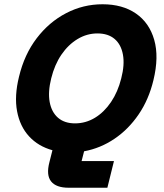

<svg xmlns="http://www.w3.org/2000/svg" viewBox="-20 -705 767 900"><path d="M301.7 175Q243.3 175 219.6 145.4Q195.8 115.8 211.7 55L225.8 -0.8Q159.2 -19.2 116.3 -65.8Q73.3 -112.5 60 -183.8Q46.7 -255 69.2 -345.8Q94.2 -450 152.1 -525.8Q210 -601.7 290 -643.3Q370 -685 460.8 -685Q554.2 -685 617.1 -641.7Q680 -598.3 702.9 -518.3Q725.8 -438.3 699.2 -329.2Q677.5 -238.3 629.6 -168.3Q581.7 -98.3 516.2 -54.2Q450.8 -10 374.2 4.2L362.5 50H514.2L483.3 175ZM331.7 -126.7Q381.7 -126.7 425 -152.9Q468.3 -179.2 500.4 -226.7Q532.5 -274.2 548.3 -337.5Q565 -401.7 556.2 -449.2Q547.5 -496.7 517.1 -522.5Q486.7 -548.3 436.7 -548.3Q387.5 -548.3 343.8 -522.1Q300 -495.8 267.9 -448.8Q235.8 -401.7 220 -337.5Q204.2 -274.2 212.9 -226.7Q221.7 -179.2 252.1 -152.9Q282.5 -126.7 331.7 -126.7Z"/></svg>

Font: Funnel Sans Light ExtraBold
Style: Italic
Weight: 800
Italic angle: -14.036°
Version: Version 1.000